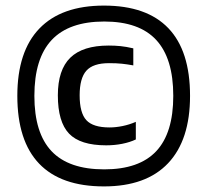

<svg xmlns="http://www.w3.org/2000/svg" viewBox="-20 -657 742 687"><path d="M660 -314Q660 -156 581.5 -73Q503 10 352 10Q198 10 120 -71.5Q42 -153 42 -314Q42 -473 121 -555Q200 -637 352 -637Q505 -637 582.5 -556Q660 -475 660 -314ZM600 -314Q600 -448 539 -514Q478 -580 353 -580Q227 -580 165 -514Q103 -448 103 -314Q103 -181 164.5 -116Q226 -51 353 -51Q478 -51 539 -116Q600 -181 600 -314ZM372 -201Q394 -201 418.5 -206Q443 -211 466 -221V-158Q445 -148 417.5 -142.5Q390 -137 360 -137Q267 -137 227 -179Q187 -221 187 -316Q187 -407 231.5 -450.5Q276 -494 369 -494Q391 -494 411 -492Q431 -490 457 -484V-423Q435 -427 416 -429Q397 -431 370 -431Q313 -431 289 -404Q265 -377 265 -316Q265 -253 289 -227Q313 -201 372 -201Z"/></svg>

Font: Blinker
Style: Regular
Weight: 400
Designer: Juergen Huber
Foundry: supertype
Version: Version 1.017;hotconv 1.0.117;makeotfexe 2.5.65602